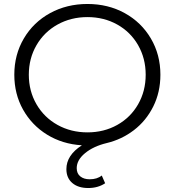

<svg xmlns="http://www.w3.org/2000/svg" viewBox="-20 -726 879 966"><path d="M787 -350Q787 -262 751 -190Q715 -118 653.5 -71Q592 -24 516 -6Q450 10 408 44.5Q366 79 366 120Q366 147 384 161.5Q402 176 431 176Q469 176 492 157L509 196Q473 220 424 220Q373 220 343.5 194.5Q314 169 314 125Q314 55 392 5Q294 -1 217 -48.5Q140 -96 96 -174.5Q52 -253 52 -350Q52 -451 100 -532.5Q148 -614 232 -660Q316 -706 420 -706Q524 -706 607.5 -660Q691 -614 739 -532.5Q787 -451 787 -350ZM713 -350Q713 -432 675 -498.5Q637 -565 570 -602.5Q503 -640 420 -640Q337 -640 269.5 -602.5Q202 -565 163.5 -498.5Q125 -432 125 -350Q125 -268 163.5 -201.5Q202 -135 269.5 -97.5Q337 -60 420 -60Q503 -60 570 -97.5Q637 -135 675 -201.5Q713 -268 713 -350Z"/></svg>

Font: Montserrat-Regular
Style: Regular
Weight: 400
Version: Version 7.200